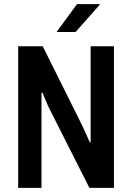

<svg xmlns="http://www.w3.org/2000/svg" viewBox="-20 -910 640 930"><path d="M68 0V-686H187L380 -298L415 -221H419V-686H532V0H413L214 -394L185 -462L181 -461V0ZM254 -755 353 -890H463V-887L346 -755Z"/></svg>

Font: Chivo Mono Medium
Style: Regular
Weight: 500
Monospace: yes
Designer: Hector Gatti
Foundry: Omnibus-Type
Version: Version 1.008